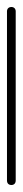

<svg xmlns="http://www.w3.org/2000/svg" viewBox="-20 -530 65 550"><path d="M0 -13H25V-498H0ZM13 -25Q9 -25 6 -23.5Q3 -22 1.5 -19Q0 -16 0 -13Q0 -9 1.5 -6Q3 -3 6 -1.5Q9 0 13 0Q16 0 19 -1.5Q22 -3 23.5 -6Q25 -9 25 -13Q25 -16 23.5 -19Q22 -22 19 -23.5Q16 -25 13 -25ZM13 -510Q9 -510 6 -508.5Q3 -507 1.5 -504Q0 -501 0 -498Q0 -494 1.5 -491Q3 -488 6 -486.5Q9 -485 13 -485Q16 -485 19 -486.5Q22 -488 23.5 -491Q25 -494 25 -498Q25 -501 23.5 -504Q22 -507 19 -508.5Q16 -510 13 -510Z"/></svg>

Font: Wavefont Thin
Style: Regular
Weight: 100
Monospace: yes
Version: Version 3.005;gftools[0.9.33]